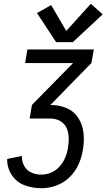

<svg xmlns="http://www.w3.org/2000/svg" viewBox="-20 -997 564 1017"><path d="M199 0Q152 0 109.5 -16Q67 -32 42 -70.5Q17 -109 18 -155L96 -171Q95 -143 108 -118.5Q121 -94 146 -83Q171 -72 199 -72Q226 -72 251.5 -83Q277 -94 296 -115.5Q315 -137 325.5 -162.5Q336 -188 340 -214Q345 -241 344 -268.5Q343 -296 332.5 -319.5Q322 -343 299 -356Q276 -369 249 -369H137L149 -441L367 -663H113L125 -735H477L464 -663L247 -441H249Q294 -441 333.5 -424Q373 -407 395.5 -371Q418 -335 422.5 -291Q427 -247 419 -203Q413 -164 396 -126Q379 -88 348 -58Q317 -28 277.5 -14Q238 0 199 0ZM277 -774 176 -928 251 -970 331 -833 461 -977 524 -921 366 -774Z"/></svg>

Font: Iosevka SS08
Style: Italic
Weight: 400
Italic angle: -10°
Monospace: yes
Designer: Belleve Invis
Foundry: Belleve Invis
Version: 2.1.0; ttfautohint (v1.8.2)